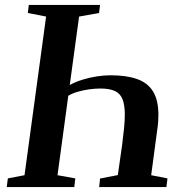

<svg xmlns="http://www.w3.org/2000/svg" viewBox="-20 -763 743 783"><path d="M7.5 0 12 -35.5 80 -48.5 168 -695.5 93.5 -710 97.5 -743H388L384 -710L302.5 -695.5L264.5 -416.5Q288.5 -429.5 317 -438.2Q345.5 -447 375 -451.5Q404.5 -456 430.5 -456Q496 -456 539.5 -440.5Q583 -425 604.5 -389.5Q626 -354 626 -294.5Q626 -281 625 -266Q624 -251 621.5 -235.5L596.5 -48.5L663 -35.5L658.5 0H384.5L388 -35L460.5 -49L478 -171.5Q483 -210 486 -241Q489 -272 489 -295.5Q489 -334.5 479.8 -358Q470.5 -381.5 448.8 -391.8Q427 -402 389 -402Q369 -402 344.5 -398.8Q320 -395.5 297 -388.8Q274 -382 258.5 -372.5L214.5 -48.5L287 -35.5L283 0Z"/></svg>

Font: Merriweather 72pt SemiBold
Style: Italic
Weight: 600
Italic angle: -7.8°
Version: Version 2.101